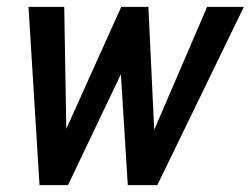

<svg xmlns="http://www.w3.org/2000/svg" viewBox="-20 -539 730 559"><path d="M63 -519H167L173 -164L333 -519H412L429 -161L583 -519H690L438 0H352L332 -323L178 0H95Z"/></svg>

Font: Radio Canada Condensed Medium
Style: Italic
Weight: 500
Width: 3
Italic angle: -12°
Designer: Charles Daoud, Etienne Aubert Bonn, Alexandre Saumier Demers, Jacques Le Bailly
Foundry: Radio-Canada
Version: Version 2.104; ttfautohint (v1.8.4.7-5d5b);gftools[0.9.28.de